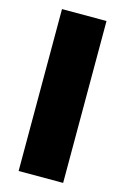

<svg xmlns="http://www.w3.org/2000/svg" viewBox="-115 -796 554 850"><g transform="rotate(15 162.0 -371.0)"><path d="M60 -742V0H264V-742Z"/></g></svg>

Font: Bisquit Text
Style: Bold
Weight: 800
Version: Version 1.004;Glyphs 3.2.3 (3260)